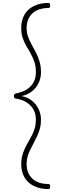

<svg xmlns="http://www.w3.org/2000/svg" viewBox="-20 -1226 461 1321"><path d="M314 -1206Q319 -1206 322 -1202Q325 -1198 325 -1188Q325 -1179 322 -1175Q319 -1171 314 -1171Q267 -1171 233 -1154.5Q199 -1138 181 -1107Q163 -1076 163 -1032Q163 -1001 173 -973.5Q183 -946 198 -919Q213 -892 227.5 -864Q242 -836 252 -802.5Q262 -769 262 -729Q262 -692 247 -658Q232 -624 202.5 -599.5Q173 -575 129 -565Q173 -556 202.5 -531Q232 -506 247 -472.5Q262 -439 262 -402Q262 -370 255 -343Q248 -316 236.5 -291.5Q225 -267 212.5 -243.5Q200 -220 188.5 -197Q177 -174 170 -149.5Q163 -125 163 -98Q163 -34 202.5 3Q242 40 314 40Q319 40 322 44Q325 48 325 58Q325 67 322 71Q319 75 314 75Q256 75 213.5 54Q171 33 148.5 -5.5Q126 -44 126 -97Q126 -129 133.5 -156Q141 -183 152 -206.5Q163 -230 176 -252Q189 -274 200.5 -296.5Q212 -319 219.5 -345Q227 -371 227 -402Q227 -442 210.5 -472Q194 -502 163 -521.5Q132 -541 88 -548Q83 -549 79.5 -552.5Q76 -556 76 -565Q76 -575 79.5 -578Q83 -581 88 -583Q132 -591 163 -610Q194 -629 210.5 -659Q227 -689 227 -729Q227 -769 216.5 -800Q206 -831 191 -857.5Q176 -884 161 -910Q146 -936 136 -965.5Q126 -995 126 -1034Q126 -1087 148.5 -1125.5Q171 -1164 213.5 -1185Q256 -1206 314 -1206Z"/></svg>

Font: Playwrite BR Thin
Style: Regular
Weight: 250
Version: Version 1.003